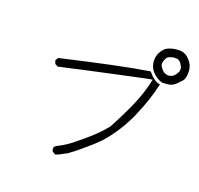

<svg xmlns="http://www.w3.org/2000/svg" viewBox="-153 -1017 1306 1258"><g transform="rotate(20 500.0 -388.0)"><path d="M881 -668 903 -675Q921 -688 930 -706Q938 -717 938 -731Q938 -738 936 -747Q917 -791 890 -791H868Q860 -789 854.5 -787Q849 -785 846 -784Q835 -782 826 -772Q811 -746 811 -726Q811 -714 821 -702Q835 -680 855 -672Q864 -668 881 -668ZM866 -611H852Q817 -621 789 -649Q755 -683 755 -732Q755 -786 800 -826Q840 -848 890 -848Q933 -848 962 -813Q994 -781 994 -732Q994 -692 980 -673L951 -642Q932 -622 907 -615Q888 -611 866 -611ZM357 72 335 59Q330 51 330 35Q333 22 353 13Q408 -14 456 -55Q543 -124 597 -181L634 -224Q683 -314 726 -410Q769 -506 790 -607Q777 -607 585 -565Q328 -510 176 -475L155 -486L147 -508L159 -529Q567 -624 759 -654Q809 -595 845 -595Q822 -486 766.5 -357.5Q711 -229 618 -123Q574 -78 525 -38Q479 3 429 38Q410 46 393 56.5Q376 67 357 72Z"/></g></svg>

Font: Yozai
Style: Regular
Weight: 400
Designer: LXGW / Y.OzVox
Foundry: LXGW / Y.OzVox
Version: Version 0.861;October 22, 2024